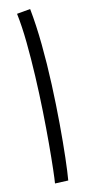

<svg xmlns="http://www.w3.org/2000/svg" viewBox="-51 -709 351 742"><g transform="rotate(-5 124.5 -338.0)"><path d="M184 -5 132 2Q132 -13 129.5 -54Q127 -95 122 -153.5Q117 -212 109.5 -280Q102 -348 92 -417.5Q82 -487 70 -550.5Q58 -614 43 -664L95 -678Q113 -615 127.5 -538Q142 -461 152.5 -380.5Q163 -300 170 -226Q177 -152 180.5 -94Q184 -36 184 -5Z"/></g></svg>

Font: Noto Sans Arabic UI Lt
Style: Regular
Weight: 300
Designer: Monotype Design Team, Nadine Chahine and Nizar Qandah
Foundry: Monotype Imaging Inc.
Version: Version 2.010; ttfautohint (v1.8.4.7-5d5b)